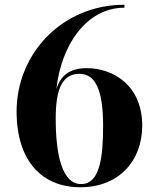

<svg xmlns="http://www.w3.org/2000/svg" viewBox="-20 -780 650 810"><path d="M580 -250C580 -420 457 -492.5 346 -492.5C272.5 -492.5 235.5 -460 218 -404C237 -586.5 343 -747.5 505 -747.5V-760C242 -760 50 -553 50 -310C50 -100 158 10 319 10C480 10 580 -100 580 -250ZM415 -250C415 -114 401 -3.5 322 -3.5C243 -3.5 215 -124 215 -280C215 -407.5 244 -468.5 315.5 -468.5C379.5 -468.5 415 -406 415 -250Z"/></svg>

Font: Bodoni* 16pt
Style: Bold
Weight: 700
Version: Version 2.3